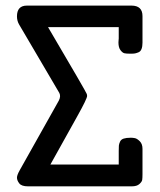

<svg xmlns="http://www.w3.org/2000/svg" viewBox="-20 -659 565 679"><path d="M40 -30.8Q40 -39.6 49.8 -57.1L188 -303.2Q195.8 -318.4 189.9 -330.1L47.9 -571.8Q40 -585 40 -601.1Q40 -639.2 75.2 -639.2H444.8Q483.9 -639.2 483.9 -602.1V-507.8Q483.9 -494.6 480.5 -485.8Q477.1 -477.1 470 -474.1Q462.9 -471.2 458 -470.2Q453.1 -469.2 445.8 -469.2H438Q426.8 -469.2 419.9 -470.7Q413.1 -472.2 406 -481.7Q398.9 -491.2 398.9 -508.8Q398.9 -511.7 399.4 -516.8Q399.9 -522 399.9 -522.9V-563H149.9Q284.7 -334 287.1 -326.2Q288.1 -323.2 288.1 -319.8Q288.1 -310.1 252.9 -247.1Q230 -205.1 158.2 -77.1H399.9V-125Q399.9 -138.2 400.4 -144Q400.9 -149.9 404.5 -158Q408.2 -166 417.5 -168.9Q426.8 -171.9 441.9 -171.9H443.8Q449.7 -171.9 457.3 -170.4Q464.8 -168.9 474.4 -159.4Q483.9 -149.9 483.9 -132.8V-43Q483.9 -29.8 482.9 -22.9Q481.9 -16.1 472.9 -8.1Q463.9 0 445.8 0H79.1Q56.2 0 48.1 -10.5Q40 -21 40 -30.8Z"/></svg>

Font: CMU Typewriter Text
Style: Bold
Weight: 700
Version: Version 0.7.0